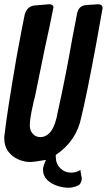

<svg xmlns="http://www.w3.org/2000/svg" viewBox="-49 -742 502 902"><path d="M273 140Q248 140 220 131Q192 122 172.5 103Q153 84 153 54Q153 40 167 9Q112 19 91 19Q65 19 37 7Q9 -5 -10 -30Q-29 -55 -29 -93Q-29 -104 -28 -105V-107Q-16 -213 28 -469Q44 -552 53 -603L67 -673Q77 -710 110 -716L181 -722Q202 -722 202 -707Q202 -703 201 -700.5Q200 -698 200 -697Q184 -615 162 -517L115 -287Q108 -263 105 -244L104 -241Q91 -183 91 -152Q91 -129 105 -113.5Q119 -98 140 -98Q202 -98 222 -214Q260 -385 290 -558L313 -678Q320 -714 353 -718L411 -722Q433 -722 433 -704L404 -542Q358 -293 333 -192Q311 -80 213 -14V-6Q213 27 234 48Q255 69 285 69Q305 69 321 61L323 60Q328 56 331 56Q329 57 329 60L333 84Q335 88 335 96Q335 108 329.5 118Q324 128 314 131Q294 140 273 140Z"/></svg>

Font: Bangerz
Style: Regular
Weight: 400
Designer: vernon adams
Foundry: Vernon Adams
Version: Version 2.10;February 7, 2025;FontCreator 13.0.0.2683 64-bit